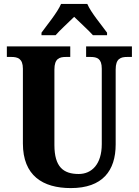

<svg xmlns="http://www.w3.org/2000/svg" viewBox="-20 -951 708 981"><path d="M192 -784V-771H264C285 -796 331 -837 359 -865C385 -839 437 -792 455 -771H527V-784C500 -822 445 -886 426 -931H292C273 -886 219 -822 192 -784ZM342 10C504 10 571 -79 571 -213V-596C571 -652 597 -660 630 -660H654V-714H420V-660H442C476 -660 500 -652 500 -600V-215C500 -112 449 -62 382 -62C304 -62 258 -98 258 -210V-596C258 -652 284 -660 317 -660H339V-714H15V-660H38C70 -660 97 -652 97 -600V-218C97 -54 198 10 342 10Z"/></svg>

Font: Noto Serif Sinhala Condensed ExtraBold
Style: Regular
Weight: 800
Width: 3
Designer: Jelle Bosma - Monotype Design Team
Foundry: Monotype Imaging Inc.
Version: Version 2.007